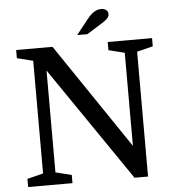

<svg xmlns="http://www.w3.org/2000/svg" viewBox="-59 -950 919 1005"><g transform="rotate(-5 400.5 -447.5)"><path d="M132 -64V-656L48 -677V-720H239L613 -167V-656L529 -677V-720H762V-677L678 -656V0H607L197 -599V-64L281 -43V0H48V-43ZM373 -770 434 -847Q448 -865 460.5 -875.5Q473 -886 485 -890.5Q497 -895 509 -895Q526 -895 536 -887Q546 -879 546 -865Q546 -855 538.5 -845.5Q531 -836 515 -825.5Q499 -815 473 -799L426 -770Z"/></g></svg>

Font: Domine
Style: Regular
Weight: 400
Designer: Pablo Impallari, Rodrigo Fuenzalida, Brenda Gallo
Foundry: Pablo Impallari, Rodrigo Fuenzalida, Brenda Gallo
Version: Version 2.000;September 19, 2022;FontCreator 14.0.0.2877 64-